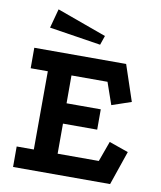

<svg xmlns="http://www.w3.org/2000/svg" viewBox="-87 -864 785 934"><g transform="rotate(10 305.0 -397.0)"><path d="M42.5 -589H496.2L555.5 -411.8L459.8 -379.2L422 -487.8H244V-350.2H413V-249.8H244L243.8 -101.2H447.2L483.5 -201.5L578.5 -168.2L520.8 0H41.5V-101.2H126.2L127.2 -487.8H42.5ZM126.5 -793.5 371 -705 355.2 -659.2 101 -698.8Z"/></g></svg>

Font: Podkova VF Beta
Style: Regular
Weight: 400
Designer: Ilya Yudin
Foundry: Cyreal (www.cyreal.org)
Version: Version 2.100